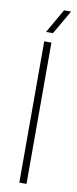

<svg xmlns="http://www.w3.org/2000/svg" viewBox="-86 -772 321 803"><g transform="rotate(10 74.0 -371.0)"><path d="M59 0V-600H89.5V0ZM59.5 -640 118 -742H148L89 -640Z"/></g></svg>

Font: Big Shoulders Display Thin ExtraLight
Style: Regular
Weight: 250
Version: Version 2.002